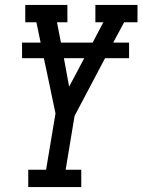

<svg xmlns="http://www.w3.org/2000/svg" viewBox="-20 -755 575 775"><path d="M94 0V-70H166L204 -297L169 -464L157 -520H69V-583H144L127 -665H82V-735H252V-665H210L226 -583H354L397 -665H365V-735H535V-665H481L437 -583H501V-520H404L281 -287L245 -70H308V0ZM259 -405 320 -520H238Z"/></svg>

Font: Iosevka Slab
Style: Italic
Weight: 400
Italic angle: -9°
Monospace: yes
Designer: Belleve Invis
Foundry: Belleve Invis
Version: Version 11.1.0; ttfautohint (v1.8.3)